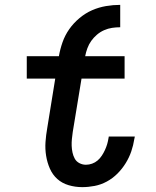

<svg xmlns="http://www.w3.org/2000/svg" viewBox="-20 -761 640 789"><path d="M318 8Q289 8 262 0Q235 -8 215.5 -25.5Q196 -43 185 -68Q174 -93 169.5 -121Q165 -149 167 -177.5Q169 -206 174 -234L207 -438H90V-530H222Q227 -559 237 -587.5Q247 -616 264.5 -641Q282 -666 306.5 -686.5Q331 -707 358.5 -719Q386 -731 415.5 -736Q445 -741 474 -741V-649Q457 -649 440.5 -646.5Q424 -644 408 -637Q392 -630 378.5 -618.5Q365 -607 355 -593Q345 -579 339 -562.5Q333 -546 330 -530H492V-438H315L279 -219Q277 -205 275.5 -190.5Q274 -176 274.5 -162Q275 -148 278 -134Q281 -120 287.5 -108.5Q294 -97 306.5 -90.5Q319 -84 333 -84Q346 -84 358.5 -88.5Q371 -93 381 -101.5Q391 -110 398.5 -121.5Q406 -133 411.5 -145Q417 -157 420.5 -169Q424 -181 426 -194Q426 -195 426.5 -196.5Q427 -198 427 -200H534Q533 -197 533 -194.5Q533 -192 532 -190Q528 -164 519.5 -139Q511 -114 496.5 -90.5Q482 -67 462.5 -47.5Q443 -28 419 -15Q395 -2 369 3Q343 8 318 8Z"/></svg>

Font: Iosevka Slab SmBdExObl
Style: Regular
Weight: 600
Width: 7
Italic angle: -9°
Monospace: yes
Designer: Belleve Invis
Foundry: Belleve Invis
Version: Version 11.1.0; ttfautohint (v1.8.3)